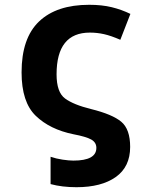

<svg xmlns="http://www.w3.org/2000/svg" viewBox="-20 -575 640 801"><path d="M523 38Q523 -36 486 -67Q449 -98 360 -120Q287 -138 251.5 -164Q216 -190 216 -265Q216 -439 355 -439Q385 -439 414 -432.5Q443 -426 482 -409L524 -517Q487 -535 446 -545Q405 -555 352 -555Q216 -555 143 -485.5Q70 -416 70 -273Q70 -149 129 -92Q188 -35 286 -15Q339 -5 360.5 7Q382 19 382 42Q382 95 286 95Q268 95 241 91Q214 87 191 79V193Q239 206 299 206Q403 206 463 163.5Q523 121 523 38Z"/></svg>

Font: Noto Sans Mono UI
Style: Bold
Weight: 700
Designer: Monotype Design team
Foundry: Monotype Imaging Inc.
Version: 1.000